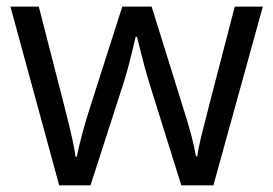

<svg xmlns="http://www.w3.org/2000/svg" viewBox="-20 -555 818 575"><path d="M522.9 0 424.8 -314Q415.5 -342.8 390.1 -444.8H386.2Q366.7 -359.4 352.1 -313L251 0H157.2L11.2 -535.2H96.2Q147.9 -333.5 175 -228Q202.1 -122.6 206.1 -85.9H210Q215.3 -113.8 227.3 -158Q239.3 -202.1 248 -228L346.2 -535.2H434.1L529.8 -228Q557.1 -144 566.9 -86.9H570.8Q572.8 -104.5 581.3 -141.1Q589.8 -177.7 683.1 -535.2H767.1L619.1 0Z"/></svg>

Font: WebKoruri
Style: Regular
Weight: 400
Foundry: lindwurm / mohemohe
Version: Version 1.00